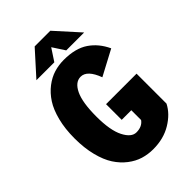

<svg xmlns="http://www.w3.org/2000/svg" viewBox="-259 -976 1088 1088"><g transform="rotate(-45 285.0 -432.0)"><path d="M492 -734H348.5L301 -807L253 -734H109.5L238 -876.5H363.5ZM537 -359V-119Q509.5 -64.5 447.2 -26.8Q385 11 301.5 11Q260 11 222 -0.5Q184 -12 148.5 -39.2Q113 -66.5 86.8 -106.8Q60.5 -147 44.8 -209Q29 -271 29 -348Q29 -424.5 44.8 -486.2Q60.5 -548 86.8 -588.2Q113 -628.5 148.5 -655.8Q184 -683 221.8 -694.5Q259.5 -706 300.5 -706Q393.5 -706 449.5 -668Q505.5 -630 537 -562L385.5 -481.5Q352.5 -571 300.5 -571Q257 -571 230.5 -516Q204 -461 204 -348Q204 -237.5 233 -180.8Q262 -124 301.5 -124Q347.5 -124 369.5 -155V-233.5H292.5V-359Z"/></g></svg>

Font: League Mono Narrow ExtraBold
Style: Regular
Weight: 800
Width: 3
Designer: Tyler Finck
Foundry: The League of Moveable Type / Tyler Finck
Version: Version 2.210